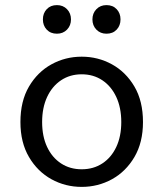

<svg xmlns="http://www.w3.org/2000/svg" viewBox="-20 -720 640 752"><path d="M300 12Q236 12 181.5 -18Q127 -48 93.5 -105Q60 -162 60 -242Q60 -324 93.5 -381Q127 -438 181.5 -468Q236 -498 300 -498Q364 -498 418.5 -468Q473 -438 506.5 -381Q540 -324 540 -242Q540 -162 506.5 -105Q473 -48 418.5 -18Q364 12 300 12ZM300 -57Q346 -57 381 -80Q416 -103 435.5 -144.5Q455 -186 455 -242Q455 -298 435.5 -340Q416 -382 381 -405.5Q346 -429 300 -429Q254 -429 219 -405.5Q184 -382 164.5 -340Q145 -298 145 -242Q145 -186 164.5 -144.5Q184 -103 219 -80Q254 -57 300 -57ZM203 -588Q178 -588 163 -604Q148 -620 148 -644Q148 -668 163 -684Q178 -700 203 -700Q227 -700 242.5 -684Q258 -668 258 -644Q258 -620 242.5 -604Q227 -588 203 -588ZM397 -588Q373 -588 357.5 -604Q342 -620 342 -644Q342 -668 357.5 -684Q373 -700 397 -700Q422 -700 437 -684Q452 -668 452 -644Q452 -620 437 -604Q422 -588 397 -588Z"/></svg>

Font: Source Code Variable
Style: Regular
Weight: 400
Monospace: yes
Designer: Paul D. Hunt, Teo Tuominen
Foundry: Adobe Systems Incorporated
Version: Version 1.010;hotconv 1.0.106;makeotfexe 2.5.65593